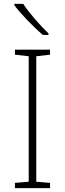

<svg xmlns="http://www.w3.org/2000/svg" viewBox="-20 -970 334 990"><path d="M100 -950H54V-943C87 -899 150 -833 201 -790H230V-798C188 -837 127 -907 100 -950ZM238 0V-27L167 -33V-680L238 -688V-714H57V-688L128 -680V-33L57 -27V0Z"/></svg>

Font: Noto Sans Sinhala UI ExtraLight
Style: Regular
Weight: 200
Designer: Jelle Bosma - Monotype Design Team
Foundry: Monotype Imaging Inc.
Version: Version 2.006